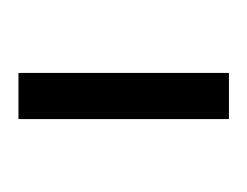

<svg xmlns="http://www.w3.org/2000/svg" viewBox="-50 -617 268 208"><g transform="rotate(90 84.0 -513.0)"><path d="M59 -627H109V-399H59Z"/></g></svg>

Font: Blinker Light
Style: Regular
Weight: 300
Designer: Juergen Huber
Foundry: supertype
Version: Version 1.017;hotconv 1.0.117;makeotfexe 2.5.65602